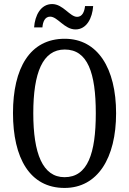

<svg xmlns="http://www.w3.org/2000/svg" viewBox="-20 -916 637 946"><path d="M352 -771C407 -771 435 -827 439 -886H399C396 -859 386 -833 360 -833C324 -833 291 -896 237 -896C180 -896 152 -839 148 -781H189C191 -808 201 -834 227 -834C264 -834 297 -771 352 -771ZM298 10C461 10 552 -137 552 -358C552 -580 461 -725 299 -725C127 -725 44 -580 44 -359C44 -137 127 10 298 10ZM298 -43C190 -43 144 -160 144 -358C144 -557 190 -672 299 -672C412 -672 452 -557 452 -358C452 -160 412 -43 298 -43Z"/></svg>

Font: Noto Serif Lao ExtCond
Style: Regular
Weight: 400
Width: 2
Designer: Monotype Design Team
Foundry: Monotype Imaging Inc.
Version: Version 2.004